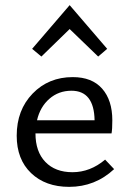

<svg xmlns="http://www.w3.org/2000/svg" viewBox="-20 -722 508 747"><path d="M251 -609 141 -502 105 -532 251 -702 397 -532 362 -502ZM389 -101 424 -64Q350 5 249 5Q157 5 101 -48.5Q45 -102 45 -194Q45 -294 107 -358Q169 -422 263 -422Q338 -422 377.5 -377Q417 -332 417 -254Q417 -219 414 -203H118Q118 -132 156.5 -92Q195 -52 262 -52Q331 -52 389 -101ZM258 -369Q208 -369 172 -337.5Q136 -306 124 -254H348Q346 -369 258 -369Z"/></svg>

Font: EauTestText Medium
Style: Regular
Weight: 500
Designer: Christian Thalmann (Catharsis Fonts)
Version: Version 0.001;PS 000.001;hotconv 1.0.88;makeotf.lib2.5.64775